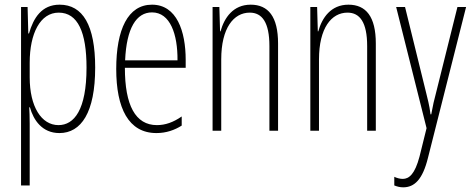

<svg xmlns="http://www.w3.org/2000/svg" viewBox="-20 -559 2022 821"><path d="M235 -539C158 -539 123 -482 104 -416H101L98 -529H70V234H107V-29C107 -59 106 -85 105 -100H108C123 -46 160 10 234 10C327 10 387 -78 387 -270C387 -451 334 -539 235 -539ZM231 -505C313 -505 350 -421 350 -270C350 -89 297 -24 230 -24C157 -24 107 -103 107 -228V-291C107 -416 152 -505 231 -505Z M630 -539C527 -539 477 -433 477 -264C477 -97 529 10 649 10C691 10 727 -3 757 -22V-61C721 -36 687 -24 651 -24C559 -24 514 -109 514 -269H774V-303C774 -425 736 -539 630 -539ZM630 -506C708 -506 740 -412 739 -301H515C521 -439 563 -506 630 -506Z M1052 -539C977 -539 939 -483 923 -425H921L918 -529H889V0H926V-305C926 -439 979 -505 1048 -505C1101 -505 1132 -463 1132 -362V0H1169V-373C1169 -488 1127 -539 1052 -539Z M1470 -539C1395 -539 1357 -483 1341 -425H1339L1336 -529H1307V0H1344V-305C1344 -439 1397 -505 1466 -505C1519 -505 1550 -463 1550 -362V0H1587V-373C1587 -488 1545 -539 1470 -539Z M1674 -529 1804 -11 1774 110C1754 186 1729 206 1702 206C1690 206 1676 202 1666 197V234C1679 239 1690 242 1704 242C1752 242 1787 209 1810 116L1973 -529H1936L1844 -160C1837 -134 1831 -109 1824 -70H1821C1818 -89 1818 -100 1803 -159L1712 -529Z"/></svg>

Font: Noto Sans Sinhala ExtraCondensed ExtraLight
Style: Regular
Weight: 200
Width: 2
Designer: Jelle Bosma - Monotype Design Team
Foundry: Monotype Imaging Inc.
Version: Version 2.006